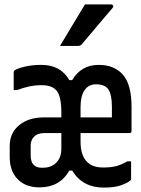

<svg xmlns="http://www.w3.org/2000/svg" viewBox="-20 -839 640 870"><path d="M167 -545Q255 -545 294 -476H307Q348 -545 427 -545Q498 -545 537 -500.5Q576 -456 576 -355V-246Q576 -236 566 -236H345V-197Q345 -133 376 -104Q401 -80 447 -80Q482 -80 505.5 -86Q529 -92 557 -108H574V-29Q574 -23 569 -20Q556 -9 527 1Q498 11 450 11Q354 11 307 -66H294Q251 10 159 10Q96 10 60 -27Q24 -64 24 -127V-178Q24 -236 66.5 -271.5Q109 -307 179 -307H258V-328Q258 -401 237.5 -427Q217 -453 169 -453Q138 -453 111 -447Q84 -441 58 -431H42V-511Q42 -516 45 -519Q53 -527 88 -536Q123 -545 167 -545ZM415 -457Q381 -457 363 -430Q345 -403 345 -356V-307H487V-357Q487 -409 471 -434Q455 -457 415 -457ZM175 -79Q212 -79 235 -102Q258 -125 258 -165V-236H181Q149 -236 133 -218Q126 -211 122.5 -201Q119 -191 119 -180V-135Q119 -79 169 -79ZM365 -819H483Q490 -819 492.5 -813.5Q495 -808 490 -803Q465 -774 444 -749Q423 -724 401.5 -698.5Q380 -673 351 -639Q345 -631 334 -631H252Q279 -677 308 -724.5Q337 -772 365 -819Z"/></svg>

Font: Recursive Mn Lnr St Med
Style: Regular
Weight: 500
Monospace: yes
Version: Version 1.079;hotconv 1.0.112;makeotfexe 2.5.65598; ttfautoh